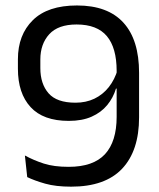

<svg xmlns="http://www.w3.org/2000/svg" viewBox="-20 -671 580 702"><path d="M261.5 -651Q374 -651 431.2 -588.2Q488.5 -525.5 488.5 -404.5V-242Q488.5 -120 426.5 -54.2Q364.5 11.5 240 11.5Q184 11.5 145.2 0.5Q106.5 -10.5 79.5 -23.5L71 -102.5Q103 -85 140 -73Q177 -61 231 -61Q321 -61 363.8 -107.2Q406.5 -153.5 406.5 -244V-412Q406.5 -496 370.8 -538.8Q335 -581.5 260 -581.5Q192.5 -581.5 160 -545.8Q127.5 -510 127.5 -453.5V-422Q127.5 -364.5 157.5 -330Q187.5 -295.5 256 -295.5Q294.5 -295.5 325.2 -310.2Q356 -325 377.8 -352.5Q399.5 -380 410.5 -417.5L418 -347H404Q394 -313.5 372 -286.8Q350 -260 315.2 -244.5Q280.5 -229 231.5 -229Q138 -229 91.8 -279.5Q45.5 -330 45.5 -419.5V-454.5Q45.5 -543.5 100 -597.2Q154.5 -651 261.5 -651Z"/></svg>

Font: Anek Tamil Medium
Style: Regular
Weight: 400
Version: Version 1.003